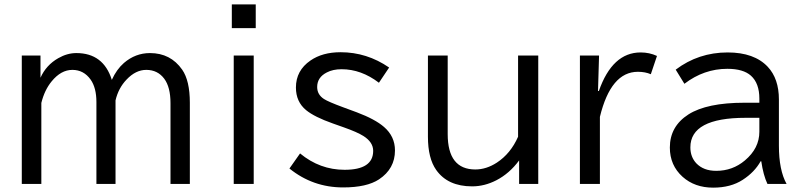

<svg xmlns="http://www.w3.org/2000/svg" viewBox="-20 -820 3690 882"><path d="M166 -564.9V-462.9Q191.9 -521 247.6 -552.7Q288.6 -576.2 330.6 -576.2Q455.1 -576.2 493.7 -453.1Q515.6 -501.5 549.3 -530.8Q602.1 -576.2 668.9 -576.2Q763.7 -576.2 816.9 -500Q852.1 -449.2 852.1 -348.1V24.9H763.2V-346.2Q763.2 -419.9 734.4 -458.5Q704.1 -499 651.9 -499Q603.5 -499 561.5 -454.6Q523.9 -415.5 510.7 -358.9V24.9H422.9V-351.1Q422.9 -416.5 396.5 -454.1Q364.7 -499 312.5 -499Q260.3 -499 217.3 -446.3Q184.6 -406.7 169.9 -347.2V24.9H80.1V-564.9Z M1044.9 -799.8H1154.8V-690.9H1044.9ZM1053.7 -564.9H1145.5V24.9H1053.7Z M1358.4 -115.2Q1449.2 -40 1563 -40Q1694.3 -40 1694.3 -127Q1694.3 -167 1649.4 -195.3Q1620.6 -213.4 1559.6 -234.9L1508.8 -252.9Q1424.3 -282.7 1386.2 -314Q1339.4 -352.5 1339.4 -418Q1339.4 -496.1 1406.2 -542Q1461.4 -580.1 1544.4 -580.1Q1665.5 -580.1 1767.6 -509.8L1720.7 -439.9Q1639.2 -502 1549.3 -502Q1509.3 -502 1481.4 -487.3Q1437 -464.8 1437 -420.4Q1437 -385.3 1468.3 -365.2Q1487.8 -352.5 1556.6 -327.1L1618.7 -304.2Q1703.1 -272.5 1744.1 -236.8Q1794.4 -193.4 1794.4 -128.9Q1794.4 -44.9 1721.2 3.9Q1665 41 1556.2 41Q1417 41 1309.6 -45.9Z M1945.8 -564.9H2036.6V-204.1Q2036.6 -41.5 2163.6 -41.5Q2213.9 -41.5 2262.2 -72.8Q2325.7 -114.3 2359.9 -191.9V-564.9H2452.6V24.9H2364.7V-83Q2320.3 -22.9 2259.8 8.3Q2205.6 36.1 2148.9 36.1Q2037.1 36.1 1983.9 -39.1Q1945.8 -92.8 1945.8 -191.9Z M2727.1 -401.9H2731Q2793 -579.1 2922.9 -579.1Q2963.4 -579.1 2998 -563L2969.7 -479Q2944.3 -490.2 2910.2 -490.2Q2786.1 -490.2 2735.8 -283.2V24.9H2644V-564.9H2731.9Z M3468.3 -348.1V-367.2Q3468.3 -437.5 3429.7 -472.2Q3394.5 -503.9 3321.3 -503.9Q3213.9 -503.9 3124 -435.1L3084 -500Q3188.5 -579.1 3322.8 -579.1Q3444.8 -579.1 3506.8 -513.2Q3558.1 -458.5 3558.1 -362.8V-150.9Q3558.1 -38.6 3593.3 24.9H3505.4Q3486.3 -15.6 3477.1 -79.1H3474.1Q3446.3 -29.3 3392.1 5.9Q3336.9 42 3255.9 42Q3171.4 42 3115.7 -7.8Q3057.1 -60.5 3057.1 -142.1Q3057.1 -239.7 3142.6 -294.4Q3227.1 -348.1 3399.9 -348.1ZM3468.3 -278.8H3405.3Q3151.4 -278.8 3151.4 -143.1Q3151.4 -99.1 3178.7 -69.8Q3211.9 -35.2 3270 -35.2Q3345.2 -35.2 3401.9 -83Q3468.3 -138.7 3468.3 -214.8Z"/></svg>

Font: FORM UDPGothic
Style: Regular
Weight: 400
Foundry: Pronama LLC
Version: Version 1.05101